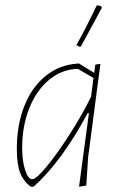

<svg xmlns="http://www.w3.org/2000/svg" viewBox="-20 -695 454 719"><path d="M356 -456 310 -106 303 0 276 4 313 -271H308Q263 -186 211 -114.5Q159 -43 106 4H95Q67 -17 55 -49Q43 -81 43 -137Q43 -228 71.5 -299Q100 -370 152 -411.5Q204 -453 272 -457H276L333 -422L337 -453ZM321 -333 330 -403 272 -437Q213 -436 165 -397Q117 -358 90 -290.5Q63 -223 63 -141Q63 -93 74 -58.5Q85 -24 101 -24Q116 -24 156.5 -73.5Q197 -123 243.5 -196Q290 -269 321 -333ZM347 -675 360 -671 361 -665Q338 -622 283 -521L278 -520L266 -526Q300 -586 342 -674Z"/></svg>

Font: Luna Sans Thin
Style: Italic
Weight: 250
Italic angle: -7°
Designer: Juan Pablo del Peral
Foundry: Huerta Tipografica
Version: Version 2.001; ttfautohint (v1.5)